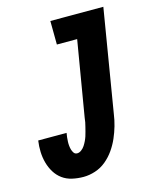

<svg xmlns="http://www.w3.org/2000/svg" viewBox="-112 -812 724 896"><g transform="rotate(-15 250.0 -363.5)"><path d="M180 8Q152 8 125.5 2Q99 -4 78.5 -19Q58 -34 44.5 -56Q31 -78 24 -103.5Q17 -129 16 -156Q15 -183 19 -211H156Q154 -201 153 -190.5Q152 -180 151.5 -170Q151 -160 152 -150Q153 -140 155.5 -131Q158 -122 163.5 -114Q169 -106 180 -106Q190 -106 200 -113.5Q210 -121 216.5 -131Q223 -141 228 -151.5Q233 -162 236.5 -172.5Q240 -183 242.5 -193.5Q245 -204 248 -215Q251 -226 253 -236.5Q255 -247 256 -258L317 -621H219L218 -735H474L392 -240Q388 -211 380 -183Q372 -155 360 -127.5Q348 -100 330.5 -75Q313 -50 289.5 -30.5Q266 -11 237 -1.5Q208 8 180 8Z"/></g></svg>

Font: Iosevka SS18 Heavy
Style: Italic
Weight: 900
Italic angle: -9°
Monospace: yes
Designer: Belleve Invis
Foundry: Belleve Invis
Version: Version 25.1.1; ttfautohint (v1.8.4)